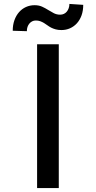

<svg xmlns="http://www.w3.org/2000/svg" viewBox="-20 -951 486 971"><path d="M167.6 -727.3H277.3V0H167.6ZM44.4 -795.5Q44.4 -824.9 52.9 -848.7Q61.4 -872.5 76.2 -889.4Q90.9 -906.2 111.2 -915.5Q131.4 -924.7 154.8 -924.7Q176.5 -924.7 192.8 -917.3Q209.2 -909.8 223.5 -900.7Q237.9 -891.7 252.3 -884.2Q266.7 -876.8 284.4 -876.8Q294.7 -876.8 303.3 -880.9Q311.8 -884.9 317.8 -892.2Q323.9 -899.5 327.4 -909.4Q331 -919.4 331 -931.1L400.9 -926.5Q400.9 -896.7 392.4 -873.2Q383.9 -849.8 369 -833.3Q354 -816.8 334 -807.9Q313.9 -799 290.5 -799Q273.8 -799 261.2 -802.6Q248.6 -806.1 238.3 -811.4Q228 -816.8 219.5 -823.2Q210.9 -829.5 202.1 -834.9Q193.2 -840.2 183.2 -843.8Q173.3 -847.3 160.9 -847.3Q150.9 -847.3 142.8 -843.2Q134.6 -839.1 128.6 -831.9Q122.5 -824.6 119.1 -814.8Q115.8 -805 115.8 -793.3Z"/></svg>

Font: Cannonade Med
Style: Regular
Weight: 500
Designer: Rasmus Andersson
Foundry: rsms
Version: Version 3.012;git-f93a4a705